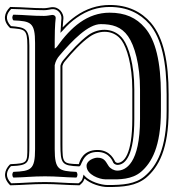

<svg xmlns="http://www.w3.org/2000/svg" viewBox="-29 -709 774 772"><path d="M311 9C335 31 377 43 404 43C467 43 517 39 558 6C609 -37 649 -110 649 -263V-329C649 -460 629 -557 578 -617C539 -662 485 -689 412 -689C364 -689 317 -674 275 -644C258 -632 243 -619 223 -599C224 -618 226 -632 226 -636C227 -654 210 -683 178 -680C169 -679 159 -676 148 -676C101 -676 72 -680 14 -681H12L11 -680C-11 -658 -20 -628 10 -598L11 -597L13 -596C70 -591 81 -593 81 -526V-129C81 -124 81 -120 81 -116C81 -54 81 -52 14 -49L12 -48L10 -47C-11 -25 -19 5 11 35L12 36H14C66 35 97 31 152 31C199 31 231 35 289 36H291L292 35C298 29 305 26 311 9ZM305 1C301 20 294 22 287 28C230 27 199 23 152 23C97 23 65 27 16 28C-10 1 -3 -22 15 -41C89 -44 89 -54 89 -128V-129V-526C89 -596 71 -599 15 -604C-11 -632 -2 -655 16 -673C73 -672 101 -668 148 -668C161 -668 170 -671 179 -672C205 -675 219 -651 218 -636C218 -632 216 -615 215 -588L214 -577L222 -585C244 -610 260 -624 280 -638C321 -667 365 -681 412 -681C483 -681 534 -655 572 -612C621 -554 641 -459 641 -329V-263C641 -111 601 -41 552 0C515 31 466 35 404 35C377 35 332 21 312 -1L307 -7ZM363 -98C413 -98 425 -57 427 -54C431 -48 440 -46 443 -46C476 -46 511 -86 511 -231V-349C511 -452 488 -520 467 -550C434 -597 371 -600 326 -568C292 -543 256 -504 227 -469C219 -460 216 -452 214 -445V-444V-129C214 -49 220 -43 289 -40C293 -40 296 -46 299 -54C307 -71 319 -98 363 -98ZM181 -649C172 -648 161 -645 148 -645C98 -645 75 -649 25 -650C19 -644 19 -633 25 -627C95 -624 112 -619 112 -536V-109C112 -26 95 -21 25 -18C19 -12 19 -1 25 5C74 4 101 0 152 0C202 0 228 4 278 5C284 -1 284 -12 278 -18C208 -21 191 -26 191 -109V-447C194 -463 202 -476 209 -484C262 -547 326 -612 376 -612C422 -612 459 -602 486 -563C512 -526 534 -450 534 -349V-231C534 -51 476 -23 443 -23C429 -23 415 -31 408 -41C398 -54 394 -75 363 -75C349 -75 319 -64 319 -42C319 -6 372 12 394 12C399 12 404 12 409 12C451 13 501 13 538 -18C581 -55 618 -120 618 -263V-329C618 -462 596 -548 554 -597C519 -638 474 -658 412 -658C322 -658 256 -600 200 -521C200 -521 194 -514 191 -514V-545C191 -610 195 -637 195 -637C195 -644 190 -649 181 -649ZM363 -106C305 -106 292 -63 288 -49C224 -51 222 -51 222 -129V-444C223 -448 226 -456 233 -464C262 -499 298 -538 331 -561C373 -591 431 -589 461 -545C480 -518 503 -450 503 -349V-231C503 -85 468 -54 443 -54C443 -54 437 -55 434 -59C432 -61 417 -106 363 -106Z"/></svg>

Font: Libertinus Serif Initials
Style: Regular
Weight: 400
Designer: Philipp H. Poll, Khaled Hosny
Foundry: Caleb Maclennan
Version: Version 7.050;RELEASE